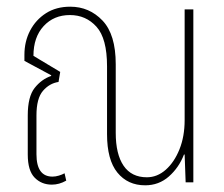

<svg xmlns="http://www.w3.org/2000/svg" viewBox="-20 -545 670 574"><path d="M135 7Q104 7 83.5 -14Q63 -35 63 -83V-200Q63 -256 83.5 -282Q104 -308 133 -318V-320L53 -363V-381Q53 -421 70 -453.5Q87 -486 117.5 -505.5Q148 -525 190 -525Q247 -525 286.5 -483.5Q326 -442 326 -353V-148Q326 -84 349.5 -49.5Q373 -15 419 -15Q450 -15 475.5 -37.5Q501 -60 516.5 -98.5Q532 -137 532 -186V-517H558V0H535L532 -83H530Q515 -44 485 -17.5Q455 9 414 9Q362 9 331 -29Q300 -67 300 -144V-347Q300 -430 268.5 -465Q237 -500 189 -500Q141 -500 110.5 -467Q80 -434 80 -378L160 -330L155 -300Q128 -296 108.5 -273.5Q89 -251 89 -200V-84Q89 -17 137 -17Q146 -17 156 -20Q166 -23 173 -27L178 -5Q157 7 135 7Z"/></svg>

Font: Noto Sans Thai UI ExtCond Thin
Style: Regular
Weight: 100
Width: 2
Designer: Monotype Design Team
Foundry: Monotype Imaging Inc.
Version: Version 2.000